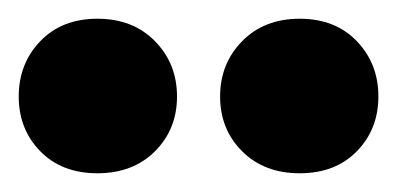

<svg xmlns="http://www.w3.org/2000/svg" viewBox="-26 -733 424 205"><path d="M163 -630Q163 -595 139.5 -571.5Q116 -548 78 -548Q40 -548 17 -571.5Q-6 -595 -6 -630Q-6 -665 17 -689Q40 -713 78 -713Q116 -713 139.5 -689Q163 -665 163 -630ZM378 -630Q378 -595 355 -571.5Q332 -548 294 -548Q256 -548 232.5 -571.5Q209 -595 209 -630Q209 -665 232.5 -689Q256 -713 294 -713Q332 -713 355 -689Q378 -665 378 -630Z"/></svg>

Font: Baloo Chettan 2 ExtraBold
Style: Regular
Weight: 800
Designer: Maithili Shingre, Unnati Kotecha and Ek Type
Foundry: Ek Type
Version: Version 1.640;hotconv 1.0.111;makeotfexe 2.5.65597; ttfautoh